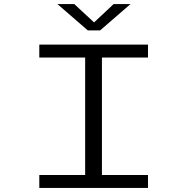

<svg xmlns="http://www.w3.org/2000/svg" viewBox="-20 -918 915 938"><path d="M172 0V-63H396V-637H172V-700H703V-637H478V-63H703V0ZM260.5 -898H343L439.5 -808.5L535 -898H617.5L469 -769.5H409Z"/></svg>

Font: Trispace SemiExpanded Light
Style: Regular
Weight: 300
Width: 6
Designer: Tyler Finck
Foundry: Etcetera Type Company
Version: Version 1.210; ttfautohint (v1.8.3)